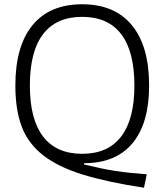

<svg xmlns="http://www.w3.org/2000/svg" viewBox="-20 -770 772 900"><path d="M655 110Q484 84 368.5 48.5Q253 13 182.5 -42Q112 -97 82 -176Q52 -255 52 -369Q52 -554 132.5 -652Q213 -750 365 -750Q517 -750 598 -652Q679 -554 679 -369Q679 -192 601 -98.5Q523 -5 374 -5V1Q415 11 451 18.5Q487 26 522.5 31.5Q558 37 593.5 40.5Q629 44 668 47ZM365 -49Q486 -49 548 -130Q610 -211 610 -369Q610 -529 548 -610Q486 -691 365 -691Q244 -691 182 -610Q120 -529 120 -369Q120 -211 182 -130Q244 -49 365 -49Z"/></svg>

Font: Encode Sans Normal
Style: Light
Weight: 300
Designer: Pablo Impallari, Andres Torresi
Foundry: Pablo Impallari, Andres Torresi
Version: Version 1.000; ttfautohint (v1.00) -l 8 -r 50 -G 200 -x 14 -